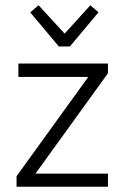

<svg xmlns="http://www.w3.org/2000/svg" viewBox="-20 -711 474 731"><path d="M246 -534H204L95 -664L127 -691L226 -583L324 -691L355 -664ZM50 -469H391V-432L115 -50H391V0H43V-40L316 -418H50Z"/></svg>

Font: Post Grotesk Light
Style: Light
Weight: 300
Version: Version 1.0